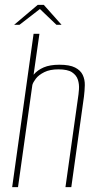

<svg xmlns="http://www.w3.org/2000/svg" viewBox="-20 -769 402 789"><path d="M30 0 118 -630H142L118 -462Q134 -481 159.5 -492Q185 -503 224 -503Q266 -503 288.5 -491.5Q311 -480 320 -461Q329 -442 328.5 -419Q328 -396 325 -372L273 0H249L300 -363Q303 -381 304.5 -402Q306 -423 300 -441.5Q294 -460 276 -472Q258 -484 220 -484Q185 -484 162 -472.5Q139 -461 127.5 -446Q116 -431 113 -420L54 0ZM38 -667 135 -749H160L233 -667H212L144 -732L60 -667Z"/></svg>

Font: Alumni Sans Thin Thin
Style: Italic
Weight: 250
Italic angle: -8°
Version: Version 1.016